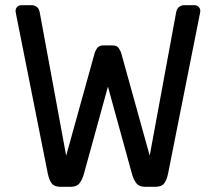

<svg xmlns="http://www.w3.org/2000/svg" viewBox="-20 -720 832 740"><path d="M413 -545Q431 -545 438 -534Q445 -523 447 -516L557 -120L659 -673Q662 -688 671 -694Q680 -700 690 -700H730Q739 -700 745.5 -693.5Q752 -687 752 -678Q752 -675 751 -670L628 -52Q623 -27 613 -13.5Q603 0 579 0H539Q516 0 505 -14.5Q494 -29 488 -52L396 -386L304 -52Q298 -29 287 -14.5Q276 0 253 0H213Q189 0 179 -13.5Q169 -27 164 -52L41 -670Q40 -675 40 -678Q40 -687 46.5 -693.5Q53 -700 62 -700H102Q112 -700 121 -694Q130 -688 133 -673L235 -120L345 -516Q347 -523 354 -534Q361 -545 379 -545H413Z"/></svg>

Font: Rubik
Style: Regular
Weight: 400
Designer: Hubert & Fischer
Foundry: Hubert & Fischer
Version: Version 1.002; ttfautohint (v1.6)